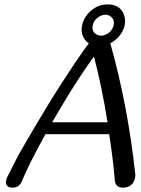

<svg xmlns="http://www.w3.org/2000/svg" viewBox="-20 -859 646 879"><path d="M472.2 -299.3Q446.3 -462.9 410.2 -600.1Q356 -526.4 291 -420.9Q253.9 -359.9 218.8 -299.3ZM404.8 -744.1Q403.3 -737.8 403.3 -732.4Q403.3 -718.3 412.1 -709Q424.3 -695.8 442.4 -695.8Q460.4 -695.8 478 -709Q495.6 -722.2 500.5 -744.1Q501.5 -749.5 501.5 -754.9Q501.5 -768.6 492.7 -778.3Q480.5 -791.5 462.9 -791.5Q445.3 -791.5 427.2 -778.3Q409.2 -765.1 404.8 -744.1ZM484.9 -661.1Q486.8 -656.2 487.8 -650.9Q565.4 -372.1 599.1 -64Q599.6 -60.1 599.6 -56.6Q599.6 -51.3 598.6 -46.4Q588.9 0 542.5 0Q509.8 0 505.9 -31.2Q499 -118.7 480 -244.6H188Q111.3 -106 80.1 -29.3Q67.9 0 38.1 0Q7.3 0 7.3 -25.4Q7.3 -30.8 8.8 -37.1L12.7 -47.4Q58.6 -137.2 62.5 -145.5Q99.1 -210.4 149.4 -294.9Q212.4 -401.9 268.6 -487.8Q295.4 -529.3 326.7 -576.2Q362.3 -628.9 386.7 -660.6Q376 -667 369.1 -677.2Q353.5 -697.8 353.5 -723.6Q353.5 -733.4 356 -744.1Q364.3 -782.2 397.2 -810.5Q430.2 -838.9 472.7 -838.9Q516.1 -838.9 537.6 -810.5Q552.7 -789.6 552.7 -763.7Q552.7 -754.4 550.8 -744.1Q542.5 -705.6 509.3 -677.2Q498 -667.5 484.9 -661.1Z"/></svg>

Font: inglobal
Style: Italic
Weight: 400
Italic angle: -12°
Designer: Andrey Kochetov, Denis Davydov, Evgeny Yurtaev
Foundry: inglobal
Version: Version 1.00 September 25, 2014, initial release